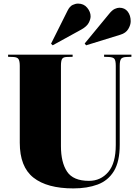

<svg xmlns="http://www.w3.org/2000/svg" viewBox="-20 -1034 776 1068"><path d="M388 14Q242 14 166 -46Q90 -106 90 -240V-668Q90 -693 83.5 -704.5Q77 -716 54 -717L25 -718V-730H384V-718L349 -717Q331 -716 325 -705.5Q319 -695 319 -668V-221Q319 -131 353 -79.5Q387 -28 475 -28Q540 -28 582 -77Q624 -126 624 -228V-668Q624 -697 616.5 -706.5Q609 -716 586 -717L559 -718V-730H711V-718L682 -717Q661 -716 653.5 -706.5Q646 -697 646 -668V-229Q646 -135 613.5 -82Q581 -29 523 -7.5Q465 14 388 14ZM273 -782 264 -791 356 -975Q368 -999 384 -1006.5Q400 -1014 414 -1014Q446 -1014 465 -991Q484 -968 484 -943Q484 -927 473.5 -907Q463 -887 433 -870ZM459 -782 451 -792 587 -957Q604 -978 618.5 -984.5Q633 -991 644 -991Q674 -991 690.5 -969.5Q707 -948 707 -916Q707 -895 693.5 -872.5Q680 -850 650 -841Z"/></svg>

Font: Display Black
Style: Regular
Weight: 900
Designer: Latin by Veronika Burian and Jose Scaglione. Greek by Irene Vlachou. Cyrillic by Vera Evstafieva.
Foundry: TypeTogether
Version: Version 3.002